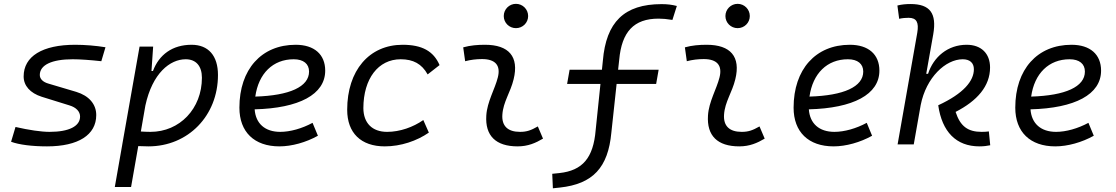

<svg xmlns="http://www.w3.org/2000/svg" viewBox="-20 -764 5899 1015"><path d="M228.5 9.8C394 9.8 488.8 -50.8 488.8 -155.8C488.8 -212.9 450.7 -257.8 383.3 -278.3L236.8 -321.8C207 -330.1 190.4 -346.7 190.4 -367.7C190.4 -420.4 253.4 -450.7 364.3 -450.7C402.8 -450.7 458 -446.8 515.6 -440.4L537.6 -514.2C487.3 -522.5 428.7 -527.3 377.4 -527.3C204.1 -527.3 105 -466.3 105 -359.9C105 -311 139.2 -272 200.7 -252.4L346.7 -207C382.8 -196.3 403.3 -174.3 403.3 -147.9C403.3 -96.7 344.7 -66.9 242.2 -66.9C197.3 -66.9 131.8 -76.7 62 -92.8L38.6 -14.6C80.6 1 149.4 9.8 228.5 9.8Z M672.9 224.6 710.9 8.3C729 9.3 746.6 9.8 764.6 9.8C974.6 9.8 1132.3 -152.3 1132.3 -367.7C1132.3 -469.7 1081.5 -527.3 992.7 -527.3C891.6 -527.3 820.8 -475.1 788.6 -388.7H780.8L789.6 -517.6H717.8L626.5 -1V-0.5C626.5 -0.5 626.5 -0.5 626.5 -0.5L586.9 224.6ZM724.6 -68.8 748.5 -206.1C785.6 -377 878.4 -450.7 961.9 -450.7C1016.1 -450.7 1047.4 -415 1047.4 -353C1047.4 -189.9 930.2 -66.9 775.4 -66.9C756.8 -66.9 739.7 -67.9 724.6 -68.8Z M1461.4 -66.9C1380.9 -66.9 1331.5 -110.8 1326.2 -186C1561 -191.9 1699.2 -264.6 1699.2 -390.6C1699.2 -476.6 1641.1 -527.3 1543 -527.3C1362.3 -527.3 1245.6 -397.5 1245.6 -194.8C1245.6 -66.4 1324.2 9.8 1457 9.8C1522.5 9.8 1597.7 -11.2 1660.6 -46.4L1632.3 -114.7C1576.7 -84.5 1513.7 -66.9 1461.4 -66.9ZM1329.6 -253.4C1346.7 -375.5 1422.9 -450.7 1532.7 -450.7C1584.5 -450.7 1613.8 -426.3 1613.8 -385.7C1613.8 -305.2 1510.7 -258.8 1329.6 -253.4Z M2026.4 -66.9C1947.8 -66.9 1901.4 -113.3 1900.9 -192.4C1901.4 -348.1 1979.5 -450.7 2098.1 -450.7C2164.1 -450.7 2209.5 -426.8 2240.7 -370.6L2303.7 -419.9C2272 -493.7 2210.9 -527.3 2108.4 -527.3C1931.6 -527.3 1815.4 -391.1 1815.4 -183.6C1815.4 -61 1888.2 9.8 2014.2 9.8C2099.1 9.8 2183.6 -19 2247.1 -63L2217.8 -129.4C2164.1 -91.8 2094.2 -66.9 2026.4 -66.9Z M2823.2 -95.7C2786.6 -74.7 2764.2 -66.9 2729 -66.9C2664.1 -66.9 2631.8 -98.1 2635.7 -157.7C2640.1 -225.6 2678.7 -275.4 2695.3 -345.2C2724.6 -464.4 2670.4 -527.3 2543.9 -527.3C2505.4 -527.3 2466.8 -524.4 2428.7 -513.7L2439 -440.4C2468.8 -448.2 2498.5 -451.7 2528.3 -451.7C2598.6 -451.7 2627.9 -418.5 2611.8 -355C2596.7 -293.9 2555.2 -226.1 2550.8 -153.3C2543.9 -46.4 2601.1 9.8 2716.3 9.8C2771.5 9.8 2812 -8.3 2850.6 -31.2ZM2707.5 -615.2C2743.2 -615.2 2772 -643.6 2772 -679.2C2772 -714.8 2743.2 -743.7 2707.5 -743.7C2671.9 -743.7 2643.1 -714.8 2643.1 -679.2C2643.1 -643.6 2671.9 -615.2 2707.5 -615.2Z M2902.8 231.4 2939.9 227.5C3114.3 208.5 3194.8 122.1 3211.9 -63L3239.7 -320.3H3448.7L3461.9 -395.5H3247.6L3253.4 -447.8C3266.6 -595.7 3330.6 -665.5 3461.4 -665.5C3483.4 -665.5 3504.4 -663.6 3534.7 -658.7L3558.1 -732.4C3531.7 -739.3 3507.3 -742.2 3477.5 -742.2C3279.3 -742.2 3184.1 -647 3167 -442.9L3162.1 -395.5H2991.2L2978 -320.3H3154.3L3128.9 -75.7C3116.7 70.8 3059.6 137.7 2937 150.9L2899.4 154.8Z M3995.1 -95.7C3958.5 -74.7 3936 -66.9 3900.9 -66.9C3835.9 -66.9 3803.7 -98.1 3807.6 -157.7C3812 -225.6 3850.6 -275.4 3867.2 -345.2C3896.5 -464.4 3842.3 -527.3 3715.8 -527.3C3677.2 -527.3 3638.7 -524.4 3600.6 -513.7L3610.8 -440.4C3640.6 -448.2 3670.4 -451.7 3700.2 -451.7C3770.5 -451.7 3799.8 -418.5 3783.7 -355C3768.6 -293.9 3727.1 -226.1 3722.7 -153.3C3715.8 -46.4 3772.9 9.8 3888.2 9.8C3943.4 9.8 3983.9 -8.3 4022.5 -31.2ZM3879.4 -615.2C3915 -615.2 3943.8 -643.6 3943.8 -679.2C3943.8 -714.8 3915 -743.7 3879.4 -743.7C3843.8 -743.7 3814.9 -714.8 3814.9 -679.2C3814.9 -643.6 3843.8 -615.2 3879.4 -615.2Z M4391.1 -66.9C4310.5 -66.9 4261.2 -110.8 4255.9 -186C4490.7 -191.9 4628.9 -264.6 4628.9 -390.6C4628.9 -476.6 4570.8 -527.3 4472.7 -527.3C4292 -527.3 4175.3 -397.5 4175.3 -194.8C4175.3 -66.4 4253.9 9.8 4386.7 9.8C4452.1 9.8 4527.3 -11.2 4590.3 -46.4L4562 -114.7C4506.3 -84.5 4443.4 -66.9 4391.1 -66.9ZM4259.3 -253.4C4276.4 -375.5 4352.5 -450.7 4462.4 -450.7C4514.2 -450.7 4543.5 -426.3 4543.5 -385.7C4543.5 -305.2 4440.4 -258.8 4259.3 -253.4Z M5157.7 9.8C5181.2 9.8 5197.8 7.3 5214.8 3.9L5207.5 -69.3C5195.8 -67.9 5187.5 -66.9 5169.4 -66.9C5097.2 -66.9 5056.6 -95.7 5031.7 -172.4C5146 -231 5213.9 -308.6 5213.9 -407.2C5213.9 -481.4 5167 -527.3 5090.3 -527.3C4990.2 -527.3 4915 -462.9 4886.2 -374H4876.5L4913.6 -583C4932.6 -693.4 4897 -742.7 4793.5 -742.7C4770 -742.7 4747.1 -740.7 4724.1 -734.9L4733.4 -664.6C4750 -668.5 4766.6 -669.9 4783.2 -669.9C4825.7 -669.9 4838.4 -645.5 4829.1 -590.8L4725.1 -0.5H4810.5L4847.2 -208.5C4876 -355.5 4979.5 -450.7 5069.3 -450.7C5106.9 -450.7 5128.4 -431.6 5128.4 -397.9C5128.4 -336.9 5075.2 -270 4939.9 -207.5C4960 -67.4 5034.7 9.8 5157.7 9.8Z M5563 -66.9C5482.4 -66.9 5433.1 -110.8 5427.7 -186C5662.6 -191.9 5800.8 -264.6 5800.8 -390.6C5800.8 -476.6 5742.7 -527.3 5644.5 -527.3C5463.9 -527.3 5347.2 -397.5 5347.2 -194.8C5347.2 -66.4 5425.8 9.8 5558.6 9.8C5624 9.8 5699.2 -11.2 5762.2 -46.4L5733.9 -114.7C5678.2 -84.5 5615.2 -66.9 5563 -66.9ZM5431.2 -253.4C5448.2 -375.5 5524.4 -450.7 5634.3 -450.7C5686 -450.7 5715.3 -426.3 5715.3 -385.7C5715.3 -305.2 5612.3 -258.8 5431.2 -253.4Z"/></svg>

Font: Cascadia Code SemiLight
Style: Italic
Weight: 350
Italic angle: -10°
Monospace: yes
Designer: Aaron Bell
Foundry: Saja Typeworks
Version: Version 2404.023